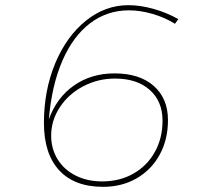

<svg xmlns="http://www.w3.org/2000/svg" viewBox="-20 -721 798 743"><path d="M150 -245Q150 -371 193.5 -475.5Q237 -580 312 -640.5Q387 -701 477 -701Q523 -701 574.5 -686.5Q626 -672 670 -647L657 -629Q619 -653 571 -667Q523 -681 479 -681Q394 -681 328 -630.5Q262 -580 221 -485Q180 -390 169 -259Q199 -343 266 -390Q333 -437 423 -437Q520 -437 575 -388.5Q630 -340 630 -256Q630 -181 598 -122.5Q566 -64 509 -31Q452 2 379 2Q268 2 209 -62Q150 -126 150 -245ZM609 -254Q609 -329 559.5 -373Q510 -417 425 -417Q359 -417 302 -387Q245 -357 211.5 -306Q178 -255 178 -196Q178 -145 203 -104.5Q228 -64 273 -41.5Q318 -19 375 -19Q443 -19 496 -49Q549 -79 579 -132.5Q609 -186 609 -254Z"/></svg>

Font: TypoPRO Montserrat
Style: Italic
Weight: 250
Italic angle: -11.3°
Designer: Julieta Ulanovsky
Foundry: Julieta Ulanovsky
Version: Version 6.001